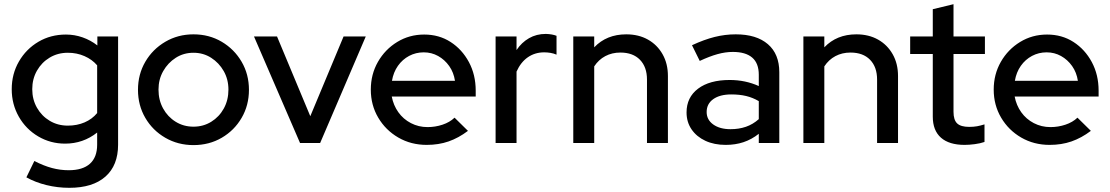

<svg xmlns="http://www.w3.org/2000/svg" viewBox="-20 -683 5303 917"><path d="M311 214Q255 214 202 201Q149 188 106 164L144 86Q189 109 228.5 119.5Q268 130 308 130Q375 130 409.5 99Q444 68 444 8V-50Q377 3 291 3Q221 3 162.5 -31.5Q104 -66 70 -125.5Q36 -185 36 -257Q36 -330 70.5 -389.5Q105 -449 163.5 -483.5Q222 -518 295 -518Q336 -518 374.5 -504.5Q413 -491 445 -466V-509H544V8Q544 107 483.5 160.5Q423 214 311 214ZM304 -83Q348 -83 384 -98.5Q420 -114 444 -143V-371Q420 -399 383.5 -415Q347 -431 304 -431Q256 -431 217.5 -408Q179 -385 156.5 -345.5Q134 -306 134 -257Q134 -208 156.5 -168.5Q179 -129 217.5 -106Q256 -83 304 -83Z M904 10Q830 10 769.5 -25Q709 -60 674 -120Q639 -180 639 -254Q639 -328 674 -388Q709 -448 769.5 -483.5Q830 -519 904 -519Q979 -519 1039 -483.5Q1099 -448 1134 -388Q1169 -328 1169 -254Q1169 -180 1134 -120Q1099 -60 1039 -25Q979 10 904 10ZM904 -78Q951 -78 989 -101.5Q1027 -125 1049 -165Q1071 -205 1071 -255Q1071 -304 1048.5 -343.5Q1026 -383 988.5 -407Q951 -431 904 -431Q857 -431 819.5 -407Q782 -383 759.5 -343.5Q737 -304 737 -255Q737 -205 759 -165Q781 -125 819 -101.5Q857 -78 904 -78Z M1413 0 1193 -509H1303L1462 -128L1621 -509H1727L1509 0Z M2018 9Q1943 9 1882.5 -26Q1822 -61 1786.5 -121Q1751 -181 1751 -255Q1751 -328 1785 -387.5Q1819 -447 1877 -482.5Q1935 -518 2006 -518Q2077 -518 2132 -482.5Q2187 -447 2219.5 -386.5Q2252 -326 2252 -250V-222H1851Q1859 -180 1882.5 -147Q1906 -114 1942.5 -95Q1979 -76 2022 -76Q2059 -76 2093.5 -87.5Q2128 -99 2151 -121L2215 -58Q2170 -24 2122.5 -7.5Q2075 9 2018 9ZM1852 -297H2153Q2147 -337 2125.5 -367.5Q2104 -398 2072.5 -415.5Q2041 -433 2004 -433Q1966 -433 1934 -416Q1902 -399 1880.5 -368.5Q1859 -338 1852 -297Z M2347 0V-509H2447V-444Q2471 -480 2506.5 -500.5Q2542 -521 2587 -521Q2618 -520 2638 -512V-422Q2624 -428 2609 -430.5Q2594 -433 2579 -433Q2535 -433 2501 -409.5Q2467 -386 2447 -341V0Z M2718 0V-509H2818V-457Q2877 -519 2971 -519Q3030 -519 3074.5 -494Q3119 -469 3144.5 -424Q3170 -379 3170 -320V0H3070V-303Q3070 -363 3036.5 -397.5Q3003 -432 2943 -432Q2903 -432 2871 -415Q2839 -398 2818 -366V0Z M3446 9Q3391 9 3349 -10.5Q3307 -30 3283 -65Q3259 -100 3259 -146Q3259 -218 3314 -259.5Q3369 -301 3465 -301Q3540 -301 3604 -272V-326Q3604 -381 3572.5 -408Q3541 -435 3480 -435Q3445 -435 3407 -424.5Q3369 -414 3322 -392L3285 -467Q3343 -494 3393 -506.5Q3443 -519 3494 -519Q3593 -519 3647.5 -472Q3702 -425 3702 -338V0H3604V-44Q3570 -17 3531 -4Q3492 9 3446 9ZM3355 -148Q3355 -111 3386.5 -88.5Q3418 -66 3469 -66Q3509 -66 3542.5 -77.5Q3576 -89 3604 -114V-200Q3575 -217 3543.5 -224.5Q3512 -232 3473 -232Q3418 -232 3386.5 -209.5Q3355 -187 3355 -148Z M3817 0V-509H3917V-457Q3976 -519 4070 -519Q4129 -519 4173.5 -494Q4218 -469 4243.5 -424Q4269 -379 4269 -320V0H4169V-303Q4169 -363 4135.5 -397.5Q4102 -432 4042 -432Q4002 -432 3970 -415Q3938 -398 3917 -366V0Z M4587 9Q4513 9 4474 -25.5Q4435 -60 4435 -126V-425H4327V-509H4435V-639L4534 -663V-509H4684V-425H4534V-149Q4534 -110 4551.5 -93.5Q4569 -77 4609 -77Q4630 -77 4646.5 -80Q4663 -83 4682 -89V-5Q4662 2 4635.5 5.5Q4609 9 4587 9Z M4993 9Q4918 9 4857.5 -26Q4797 -61 4761.5 -121Q4726 -181 4726 -255Q4726 -328 4760 -387.5Q4794 -447 4852 -482.5Q4910 -518 4981 -518Q5052 -518 5107 -482.5Q5162 -447 5194.5 -386.5Q5227 -326 5227 -250V-222H4826Q4834 -180 4857.5 -147Q4881 -114 4917.5 -95Q4954 -76 4997 -76Q5034 -76 5068.5 -87.5Q5103 -99 5126 -121L5190 -58Q5145 -24 5097.5 -7.5Q5050 9 4993 9ZM4827 -297H5128Q5122 -337 5100.5 -367.5Q5079 -398 5047.5 -415.5Q5016 -433 4979 -433Q4941 -433 4909 -416Q4877 -399 4855.5 -368.5Q4834 -338 4827 -297Z"/></svg>

Font: Red Hat Display SemiBold
Style: Regular
Weight: 600
Designer: Pentagram, MCKL
Foundry: Pentagram, MCKL
Version: Version 1.023